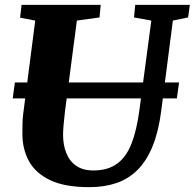

<svg xmlns="http://www.w3.org/2000/svg" viewBox="-20 -763 804 793"><path d="M694 -678 646 -306Q635 -220 610.5 -159.8Q586 -99.5 548.8 -62Q511.5 -24.5 461.5 -7.2Q411.5 10 349.5 10Q247 10 186.5 -19.2Q126 -48.5 99.2 -98.2Q72.5 -148 72.5 -209Q72.5 -228 72.8 -248.2Q73 -268.5 75.5 -290L125.5 -678L63 -690L69 -743H396L391 -691L297.5 -678L248.5 -304Q245 -275 242.8 -249.2Q240.5 -223.5 240.5 -206Q240.5 -164.5 253.8 -131Q267 -97.5 294.8 -78.2Q322.5 -59 365.5 -59Q425.5 -59 463.5 -86.8Q501.5 -114.5 523 -169.5Q544.5 -224.5 555.5 -306.5L605 -678L533.5 -691L538.5 -743H764L757 -691ZM719.5 -422.5 710.5 -356.5H32.5L41.5 -422.5Z"/></svg>

Font: Merriweather 20pt Black
Style: Italic
Weight: 900
Italic angle: -7.8°
Version: Version 2.101